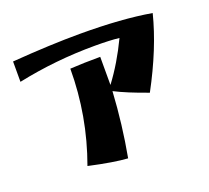

<svg xmlns="http://www.w3.org/2000/svg" viewBox="-106 -633 934 860"><g transform="rotate(-20 361.0 -203.0)"><path d="M183 66Q260 -146 260 -370Q325 -374 404 -374V-240Q465 -321 514 -424Q469 -429 399 -429Q211 -429 30 -391V-488Q214 -502 354 -502Q553 -502 692 -478Q653 -323 558 -147Q459 -182 403 -211Q394 -56 366 96Q301 92 183 66Z"/></g></svg>

Font: Otomanopee One
Style: Regular
Weight: 400
Designer: Das Ende der Wildnis
Foundry: Gutenberg Labo
Version: Version 3.005